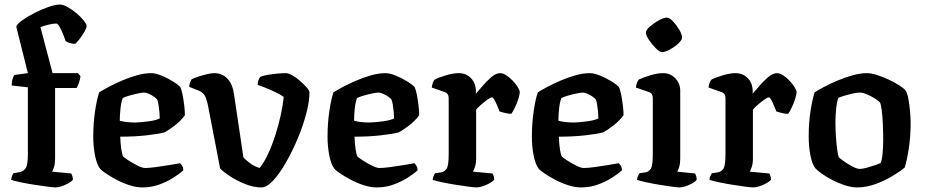

<svg xmlns="http://www.w3.org/2000/svg" viewBox="-20 -820 4051 840"><path d="M224 0Q214 0 187.5 -3.5Q161 -7 128.5 -12Q96 -17 68.5 -23Q41 -29 29 -33Q29 -41 32.5 -49Q36 -57 38 -62L66 -67Q83 -70 92.5 -84.5Q102 -99 102 -146V-438L31 -446Q31 -462 35 -474.5Q39 -487 43 -492L102 -500L51 -704Q56 -716 78.5 -732Q101 -748 131.5 -763.5Q162 -779 192 -789.5Q222 -800 242 -800Q257 -800 277 -788.5Q297 -777 316 -761Q335 -745 347 -729.5Q359 -714 359 -707Q359 -698 350 -682Q341 -666 329 -650.5Q317 -635 309 -628Q297 -628 285 -632Q273 -636 267 -640Q262 -656 254.5 -674Q247 -692 239.5 -704.5Q232 -717 226 -717Q212 -717 191.5 -712Q171 -707 157 -701L210 -500H321L332 -487Q331 -473 325.5 -458Q320 -443 315 -435H221V-126Q221 -105 216.5 -90Q212 -75 208 -69L292 -61Q294 -57 296.5 -49.5Q299 -42 299 -34Q293 -26 279 -18Q265 -10 249.5 -5Q234 0 224 0Z M603 0Q576 0 545.5 -10Q515 -20 488 -34.5Q461 -49 441.5 -62.5Q422 -76 417 -83Q403 -102 395.5 -140.5Q388 -179 388 -222Q388 -281 396 -334.5Q404 -388 414 -416Q428 -425 454 -439Q480 -453 512.5 -467Q545 -481 578.5 -490.5Q612 -500 642 -500Q660 -500 686 -489.5Q712 -479 735.5 -464.5Q759 -450 769 -439Q774 -429 778.5 -406.5Q783 -384 786 -359Q789 -334 789 -316Q771 -291 744 -270.5Q717 -250 700 -241Q675 -234 622 -228Q569 -222 506 -222Q507 -190 511 -165Q515 -140 519 -135Q524 -130 542.5 -118Q561 -106 582 -95.5Q603 -85 615 -85Q632 -85 662 -89Q692 -93 722 -98Q752 -103 768 -106Q772 -102 777 -94.5Q782 -87 782 -75Q766 -60 738.5 -42.5Q711 -25 676.5 -12.5Q642 0 603 0ZM572 -284Q601 -285 632.5 -289.5Q664 -294 679 -302Q679 -313 677.5 -329.5Q676 -346 673.5 -361.5Q671 -377 668 -384Q665 -389 654.5 -396.5Q644 -404 631.5 -409.5Q619 -415 611 -415Q602 -415 583 -411Q564 -407 545 -401.5Q526 -396 517 -391Q510 -373 507 -344Q504 -315 504 -292Q516 -288 535.5 -286Q555 -284 572 -284Z M1124 0Q1089 0 1052 -15Q1015 -30 985.5 -49.5Q956 -69 943 -83L891 -353Q888 -371 880.5 -392Q873 -413 853 -422L808 -440Q808 -452 812 -460.5Q816 -469 818 -473Q829 -479 848 -485Q867 -491 886 -495.5Q905 -500 917 -500Q952 -500 975 -476Q998 -452 1004 -406L1045 -131Q1053 -122 1072.5 -107Q1092 -92 1116 -85Q1136 -110 1153.5 -148Q1171 -186 1185 -230Q1199 -274 1208.5 -317.5Q1218 -361 1221 -396Q1209 -405 1186.5 -416Q1164 -427 1141.5 -436Q1119 -445 1107 -449Q1108 -471 1119 -484Q1131 -489 1151.5 -492.5Q1172 -496 1194 -498Q1216 -500 1231 -500Q1242 -500 1259.5 -490Q1277 -480 1294 -465Q1311 -450 1322.5 -436.5Q1334 -423 1334 -416Q1334 -377 1320 -323.5Q1306 -270 1282.5 -214Q1259 -158 1231 -109Q1203 -60 1175 -30Q1147 0 1124 0Z M1628 0Q1601 0 1570.5 -10Q1540 -20 1513 -34.5Q1486 -49 1466.5 -62.5Q1447 -76 1442 -83Q1428 -102 1420.5 -140.5Q1413 -179 1413 -222Q1413 -281 1421 -334.5Q1429 -388 1439 -416Q1453 -425 1479 -439Q1505 -453 1537.5 -467Q1570 -481 1603.5 -490.5Q1637 -500 1667 -500Q1685 -500 1711 -489.5Q1737 -479 1760.5 -464.5Q1784 -450 1794 -439Q1799 -429 1803.5 -406.5Q1808 -384 1811 -359Q1814 -334 1814 -316Q1796 -291 1769 -270.5Q1742 -250 1725 -241Q1700 -234 1647 -228Q1594 -222 1531 -222Q1532 -190 1536 -165Q1540 -140 1544 -135Q1549 -130 1567.5 -118Q1586 -106 1607 -95.5Q1628 -85 1640 -85Q1657 -85 1687 -89Q1717 -93 1747 -98Q1777 -103 1793 -106Q1797 -102 1802 -94.5Q1807 -87 1807 -75Q1791 -60 1763.5 -42.5Q1736 -25 1701.5 -12.5Q1667 0 1628 0ZM1597 -284Q1626 -285 1657.5 -289.5Q1689 -294 1704 -302Q1704 -313 1702.5 -329.5Q1701 -346 1698.5 -361.5Q1696 -377 1693 -384Q1690 -389 1679.5 -396.5Q1669 -404 1656.5 -409.5Q1644 -415 1636 -415Q1627 -415 1608 -411Q1589 -407 1570 -401.5Q1551 -396 1542 -391Q1535 -373 1532 -344Q1529 -315 1529 -292Q1541 -288 1560.5 -286Q1580 -284 1597 -284Z M2065 0Q2055 0 2029 -3.5Q2003 -7 1971.5 -12Q1940 -17 1912.5 -23Q1885 -29 1873 -33Q1873 -40 1876.5 -48.5Q1880 -57 1883 -62L1910 -66Q1926 -69 1934.5 -83Q1943 -97 1943 -146V-391Q1943 -411 1926 -417L1869 -437Q1872 -462 1882 -472Q1899 -481 1931 -490.5Q1963 -500 1987 -500Q2019 -500 2040.5 -478Q2062 -456 2062 -420V-410Q2072 -421 2090 -442.5Q2108 -464 2129 -482Q2150 -500 2168 -500Q2181 -500 2196 -490Q2211 -480 2224.5 -465.5Q2238 -451 2246 -437.5Q2254 -424 2254 -417Q2254 -407 2248 -388Q2242 -369 2233 -350Q2224 -331 2217 -322Q2203 -322 2188.5 -326Q2174 -330 2166 -332Q2161 -343 2155 -358Q2149 -373 2143 -383.5Q2137 -394 2132 -394Q2126 -394 2111 -383Q2096 -372 2081.5 -359Q2067 -346 2063 -340V-126Q2063 -105 2058 -90Q2053 -75 2049 -69L2135 -61Q2137 -58 2139.5 -50.5Q2142 -43 2142 -34Q2136 -26 2121.5 -18Q2107 -10 2091 -5Q2075 0 2065 0Z M2522 0Q2495 0 2464.5 -10Q2434 -20 2407 -34.5Q2380 -49 2360.5 -62.5Q2341 -76 2336 -83Q2322 -102 2314.5 -140.5Q2307 -179 2307 -222Q2307 -281 2315 -334.5Q2323 -388 2333 -416Q2347 -425 2373 -439Q2399 -453 2431.5 -467Q2464 -481 2497.5 -490.5Q2531 -500 2561 -500Q2579 -500 2605 -489.5Q2631 -479 2654.5 -464.5Q2678 -450 2688 -439Q2693 -429 2697.5 -406.5Q2702 -384 2705 -359Q2708 -334 2708 -316Q2690 -291 2663 -270.5Q2636 -250 2619 -241Q2594 -234 2541 -228Q2488 -222 2425 -222Q2426 -190 2430 -165Q2434 -140 2438 -135Q2443 -130 2461.5 -118Q2480 -106 2501 -95.5Q2522 -85 2534 -85Q2551 -85 2581 -89Q2611 -93 2641 -98Q2671 -103 2687 -106Q2691 -102 2696 -94.5Q2701 -87 2701 -75Q2685 -60 2657.5 -42.5Q2630 -25 2595.5 -12.5Q2561 0 2522 0ZM2491 -284Q2520 -285 2551.5 -289.5Q2583 -294 2598 -302Q2598 -313 2596.5 -329.5Q2595 -346 2592.5 -361.5Q2590 -377 2587 -384Q2584 -389 2573.5 -396.5Q2563 -404 2550.5 -409.5Q2538 -415 2530 -415Q2521 -415 2502 -411Q2483 -407 2464 -401.5Q2445 -396 2436 -391Q2429 -373 2426 -344Q2423 -315 2423 -292Q2435 -288 2454.5 -286Q2474 -284 2491 -284Z M2953 0Q2944 0 2918.5 -3.5Q2893 -7 2862.5 -12Q2832 -17 2805.5 -23Q2779 -29 2767 -33Q2767 -40 2770.5 -48.5Q2774 -57 2777 -62L2804 -66Q2820 -69 2828 -83Q2836 -97 2836 -146V-391Q2836 -411 2820 -417L2762 -437Q2765 -461 2775 -472Q2793 -481 2824.5 -490.5Q2856 -500 2881 -500Q2913 -500 2934.5 -477.5Q2956 -455 2956 -423V-126Q2956 -105 2951.5 -90Q2947 -75 2943 -69L3021 -61Q3023 -57 3025.5 -50Q3028 -43 3028 -34Q3023 -26 3009 -18Q2995 -10 2979.5 -5Q2964 0 2953 0ZM2876 -592Q2866 -592 2849.5 -608.5Q2833 -625 2819.5 -645Q2806 -665 2806 -678Q2806 -689 2824 -704.5Q2842 -720 2863.5 -731.5Q2885 -743 2897 -743Q2909 -743 2924.5 -726.5Q2940 -710 2952 -689.5Q2964 -669 2964 -656Q2964 -645 2948 -630Q2932 -615 2911 -603.5Q2890 -592 2876 -592Z M3276 0Q3266 0 3240 -3.5Q3214 -7 3182.5 -12Q3151 -17 3123.5 -23Q3096 -29 3084 -33Q3084 -40 3087.5 -48.5Q3091 -57 3094 -62L3121 -66Q3137 -69 3145.5 -83Q3154 -97 3154 -146V-391Q3154 -411 3137 -417L3080 -437Q3083 -462 3093 -472Q3110 -481 3142 -490.5Q3174 -500 3198 -500Q3230 -500 3251.5 -478Q3273 -456 3273 -420V-410Q3283 -421 3301 -442.5Q3319 -464 3340 -482Q3361 -500 3379 -500Q3392 -500 3407 -490Q3422 -480 3435.5 -465.5Q3449 -451 3457 -437.5Q3465 -424 3465 -417Q3465 -407 3459 -388Q3453 -369 3444 -350Q3435 -331 3428 -322Q3414 -322 3399.5 -326Q3385 -330 3377 -332Q3372 -343 3366 -358Q3360 -373 3354 -383.5Q3348 -394 3343 -394Q3337 -394 3322 -383Q3307 -372 3292.5 -359Q3278 -346 3274 -340V-126Q3274 -105 3269 -90Q3264 -75 3260 -69L3346 -61Q3348 -58 3350.5 -50.5Q3353 -43 3353 -34Q3347 -26 3332.5 -18Q3318 -10 3302 -5Q3286 0 3276 0Z M3730 0Q3704 0 3674.5 -10Q3645 -20 3618.5 -34Q3592 -48 3573 -62Q3554 -76 3547 -84Q3533 -102 3525.5 -140.5Q3518 -179 3518 -224Q3518 -282 3526 -334Q3534 -386 3544 -416Q3558 -425 3584 -439Q3610 -453 3643 -467Q3676 -481 3710 -490.5Q3744 -500 3773 -500Q3791 -500 3816.5 -492Q3842 -484 3867.5 -472Q3893 -460 3913.5 -447Q3934 -434 3942 -424Q3950 -411 3954.5 -386Q3959 -361 3961.5 -332.5Q3964 -304 3964 -279Q3964 -223 3956 -170.5Q3948 -118 3938 -87Q3922 -73 3888 -52Q3854 -31 3812.5 -15.5Q3771 0 3730 0ZM3742 -81Q3753 -81 3771.5 -86Q3790 -91 3807.5 -97Q3825 -103 3833 -107Q3839 -121 3841.5 -150Q3844 -179 3844 -208Q3844 -240 3842.5 -276Q3841 -312 3837.5 -338.5Q3834 -365 3830 -371Q3827 -376 3811.5 -386.5Q3796 -397 3776 -406Q3756 -415 3741 -415Q3730 -415 3711.5 -411Q3693 -407 3675 -401.5Q3657 -396 3648 -392Q3642 -379 3638.5 -347Q3635 -315 3635 -286Q3635 -251 3637.5 -217.5Q3640 -184 3643.5 -160.5Q3647 -137 3650 -132Q3653 -128 3670.5 -115.5Q3688 -103 3708.5 -92Q3729 -81 3742 -81Z"/></svg>

Font: Texturina SemiBold
Style: Regular
Weight: 600
Designer: Guillermo Torres Carreño
Foundry: Omnibus-Type
Version: Version 1.002; ttfautohint (v1.8.3)